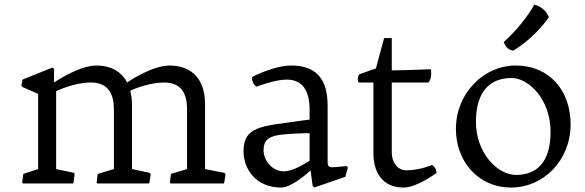

<svg xmlns="http://www.w3.org/2000/svg" viewBox="-20 -796 2539 833"><path d="M76.2 -4.4 79.6 0H298.3L303.7 -39.1L301.8 -45.9L223.6 -62.5V-400.4C223.6 -400.4 299.3 -438 374 -438C450.7 -438 474.1 -387.2 474.1 -321.8V-62.5L403.8 -41.5L399.4 -4.4L401.4 0H627.4L633.8 -39.1L630.4 -45.9L552.7 -62.5V-344.7C552.7 -364.3 549.3 -384.3 545.4 -402.8C562.5 -410.6 627.4 -438 692.9 -438C768.6 -438 791.5 -387.2 791.5 -321.8V-62.5L721.7 -41.5L717.3 -4.4L719.2 0H952.1L958.5 -39.1L954.6 -45.9L869.6 -62.5V-344.7C869.6 -447.8 815.9 -511.7 715.3 -511.7C638.7 -511.7 534.2 -440.4 531.7 -438C507.8 -483.9 462.9 -511.7 397.9 -511.7C321.3 -511.7 214.4 -438 214.4 -438V-498L206.1 -502.4L77.6 -450.7L72.8 -424.3L77.6 -418.5L145.5 -388.7V-62.5L81.1 -41.5Z M1036.6 -139.2C1036.6 -64.5 1088.4 17.6 1199.7 17.6C1238.8 17.6 1293 -26.4 1327.6 -56.2L1336.4 10.3L1343.3 17.6L1478 -28.8L1489.3 -68.8L1483.9 -75.7C1483.9 -75.7 1432.1 -70.3 1419.4 -70.3C1405.8 -70.3 1401.4 -78.1 1401.4 -92.3V-337.9C1401.4 -450.7 1354 -511.7 1243.2 -511.7C1168.5 -511.7 1073.2 -461.9 1073.2 -461.9C1073.2 -430.2 1092.8 -419.9 1092.8 -419.9C1092.8 -419.9 1170.9 -450.7 1223.6 -450.7C1293.9 -450.7 1323.2 -401.4 1323.2 -319.3V-277.3C1316.9 -276.4 1258.3 -269 1166.5 -255.4C1069.8 -240.2 1036.6 -211.9 1036.6 -139.2ZM1123.5 -143.6C1123.5 -185.1 1142.1 -201.2 1185.1 -209.5C1231.9 -217.3 1317.9 -218.3 1323.2 -218.3V-98.6C1295.9 -81.5 1249 -52.7 1211.4 -52.7C1159.7 -52.7 1123.5 -101.1 1123.5 -143.6Z M1600.1 -130.9C1600.1 -49.3 1638.2 17.6 1731.4 17.6C1790 17.6 1874 -45.9 1874 -45.9C1874 -45.9 1874 -68.8 1854.5 -80.1C1854.5 -80.1 1800.8 -57.1 1742.7 -57.1C1704.1 -57.1 1679.7 -92.3 1679.7 -134.8V-438H1838.9C1849.6 -450.7 1850.6 -465.3 1850.6 -478.5C1850.6 -488.3 1849.6 -495.6 1849.6 -495.6C1849.6 -495.6 1729 -490.7 1679.7 -490.7V-630.9H1646.5L1610.8 -499L1539.6 -474.1C1539.6 -474.1 1532.2 -466.8 1532.2 -453.1C1532.2 -448.7 1533.2 -444.3 1536.1 -438H1600.1Z M1958 -236.8C1958 -96.7 2053.7 17.6 2197.3 17.6C2338.4 17.6 2455.6 -100.1 2455.6 -256.8C2455.6 -401.4 2365.2 -511.7 2217.3 -511.7C2077.6 -511.7 1958 -390.6 1958 -236.8ZM2044.9 -266.6C2044.9 -397.9 2104 -457.5 2199.7 -457.5C2274.4 -457.5 2368.7 -364.3 2368.7 -224.1C2368.7 -90.8 2307.1 -37.1 2218.8 -37.1C2137.2 -37.1 2044.9 -133.8 2044.9 -266.6ZM2207 -576.2C2270.5 -615.2 2327.6 -671.4 2361.3 -722.2C2348.6 -749.5 2330.1 -767.1 2297.9 -775.9C2268.1 -721.2 2216.3 -659.2 2165.5 -613.3C2174.8 -588.9 2187.5 -579.6 2207 -576.2Z"/></svg>

Font: Trykker
Style: Regular
Weight: 400
Designer: Magnus Gaarde
Foundry: Magnus Gaarde
Version: Version 1.001